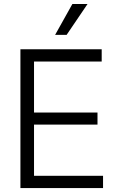

<svg xmlns="http://www.w3.org/2000/svg" viewBox="-20 -958 602 978"><path d="M84 -707H498V-644.5H153.3V-384.8H476.6V-323.2H153.3V-62.5H504.9V0H84ZM348.6 -937.5H425.8L319.3 -780.3H260.7Z"/></svg>

Font: Pretendard Light
Style: Regular
Weight: 300
Designer: Base glyphs from Inter by Rasmus Andersson; Hangeul glyphs from Noto Sans CJK(Source Han Sans) by Jang Soo-young and Kan
Foundry: Kil Hyung-jin
Version: Version 1.309